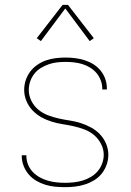

<svg xmlns="http://www.w3.org/2000/svg" viewBox="-20 -766 540 794"><path d="M249 8Q228 8 207.5 6Q187 4 167.5 -2Q148 -8 130 -18.5Q112 -29 98.5 -45Q85 -61 77.5 -80.5Q70 -100 70 -121Q70 -121 70 -122Q70 -123 70 -124H89Q89 -123 89 -122.5Q89 -122 89 -121Q89 -103 96 -85.5Q103 -68 115.5 -55Q128 -42 144 -33Q160 -24 177.5 -19Q195 -14 213 -12Q231 -10 249 -10Q267 -10 285.5 -12Q304 -14 322 -19.5Q340 -25 356 -34.5Q372 -44 384 -58Q396 -72 402.5 -90Q409 -108 409 -126Q409 -149 398 -170.5Q387 -192 369.5 -207Q352 -222 329.5 -230.5Q307 -239 284.5 -244Q262 -249 239 -252.5Q216 -256 193.5 -263Q171 -270 150.5 -281.5Q130 -293 114 -310Q98 -327 89 -349Q80 -371 80 -394Q80 -415 86.5 -434.5Q93 -454 105 -470Q117 -486 134.5 -498Q152 -510 171 -516.5Q190 -523 210.5 -525.5Q231 -528 251 -528Q271 -528 291 -525.5Q311 -523 330 -517Q349 -511 366 -500.5Q383 -490 396 -474Q409 -458 415.5 -439Q422 -420 422 -400Q422 -399 422 -398Q422 -397 422 -396H403Q403 -397 403 -398Q403 -399 403 -399Q403 -417 396.5 -434Q390 -451 379 -464Q368 -477 352.5 -486.5Q337 -496 320.5 -501Q304 -506 286.5 -508Q269 -510 251 -510Q233 -510 215.5 -508Q198 -506 181 -500Q164 -494 148.5 -484.5Q133 -475 122 -461Q111 -447 105 -429.5Q99 -412 99 -394Q99 -371 109.5 -349.5Q120 -328 138 -313Q156 -298 178 -289.5Q200 -281 223 -276Q246 -271 269 -267.5Q292 -264 314 -257Q336 -250 357 -238.5Q378 -227 394 -210Q410 -193 419 -171Q428 -149 428 -126Q428 -105 421 -85Q414 -65 401 -48.5Q388 -32 370 -21Q352 -10 332 -3.5Q312 3 291 5.5Q270 8 249 8ZM149 -596 132 -608 239 -746H261L368 -608L351 -596L250 -731Z"/></svg>

Font: Iosevka SS04 Thin
Style: Regular
Weight: 100
Monospace: yes
Designer: Belleve Invis
Foundry: Belleve Invis
Version: Version 19.0.0; ttfautohint (v1.8.4)